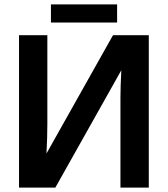

<svg xmlns="http://www.w3.org/2000/svg" viewBox="-20 -847 759 867"><path d="M230 0H65.9V-688H193.8V-288.1Q193.8 -227.5 189.9 -153.8L490.2 -688H651.9V0H523.9V-405.8Q523.9 -453.6 527.8 -529.8ZM210 -745.1V-827.1H508.8V-745.1Z"/></svg>

Font: Libra Sans Modern
Style: Bold
Weight: 700
Foundry: Stefan Peev, Context Ltd
Version: Version 1.000